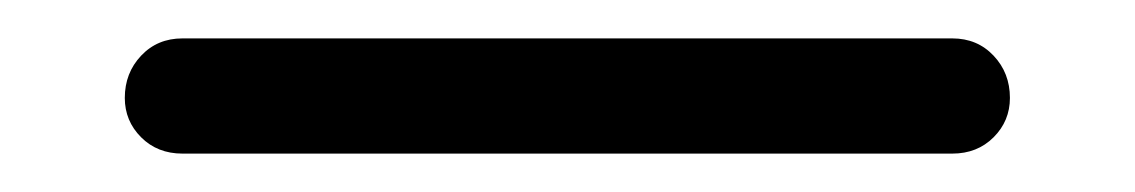

<svg xmlns="http://www.w3.org/2000/svg" viewBox="-20 -20 591 100"><path d="M75 60Q62 60 53.5 51.5Q45 43 45 31Q45 18 53.5 9Q62 0 75 0H476Q489 0 497.5 9Q506 18 506 31Q506 43 497.5 51.5Q489 60 476 60Z"/></svg>

Font: National Park Light
Style: Regular
Weight: 300
Designer: Andrea Herstowski, Ben Hoepner
Version: Version 1.009